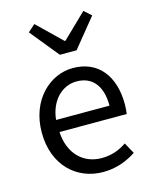

<svg xmlns="http://www.w3.org/2000/svg" viewBox="-125 -915 803 1010"><g transform="rotate(-15 277.0 -410.0)"><path d="M311 13C385 13 443 -12 491 -43L458 -103C418 -76 375 -60 322 -60C219 -60 148 -134 142 -250H508C510 -263 512 -282 512 -302C512 -457 434 -557 296 -557C170 -557 51 -447 51 -271C51 -92 167 13 311 13ZM141 -316C152 -422 220 -484 297 -484C382 -484 432 -425 432 -316ZM249 -642H340L467 -798L428 -833L297 -706H292L161 -833L122 -798Z"/></g></svg>

Font: Source Han Sans TC
Style: Regular
Weight: 400
Designer: Ryoko NISHIZUKA 西塚涼子 (kana, bopomofo & ideographs); Paul D. Hunt (Latin, Greek & Cyrillic); Sandoll Communications 산돌커뮤니
Foundry: Adobe
Version: Version 2.002;hotconv 1.0.116;makeotfexe 2.5.65601